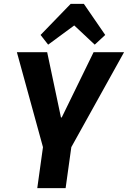

<svg xmlns="http://www.w3.org/2000/svg" viewBox="-20 -969 659 989"><path d="M67 -700H223L294 -364H298L462 -700H619L344 -205H203ZM209 -266H355L318 0H172ZM189 -789 344 -949H412L522 -789L468 -739L325 -873H410L228 -739Z"/></svg>

Font: Pathway Extreme SemiCondensed
Style: Bold Italic
Weight: 700
Width: 4
Italic angle: -8°
Version: Version 1.001;gftools[0.9.26]